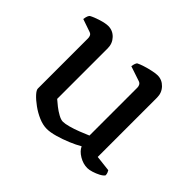

<svg xmlns="http://www.w3.org/2000/svg" viewBox="-120 -664 832 832"><g transform="rotate(45 296.5 -248.0)"><path d="M246 4.2Q222.2 4.2 196 -7Q169.7 -18.3 146.8 -35Q123.9 -51.6 109.5 -67.3Q95.1 -83 95.1 -92.5V-399.9Q95.1 -408.1 91.9 -414.8Q88.7 -421.5 79.5 -424.5L21.2 -444.6Q23 -457.3 25.8 -464.2Q28.7 -471 32 -474Q48.4 -483.1 75.6 -491.6Q102.9 -500 119.3 -500Q147.1 -500 166.6 -479.5Q186 -459 186 -429.8V-119.8Q196.8 -110.1 212.2 -98.1Q227.6 -86 244.5 -76.7Q261.4 -67.3 273.5 -67.3Q286.2 -67.3 308.2 -73.3Q330.2 -79.2 354.3 -88.7Q378.3 -98.1 397.3 -106.4V-399.9Q397.3 -408.1 393.5 -414.9Q389.8 -421.7 380.8 -424.5L313.1 -447.2Q314.4 -457.5 317.1 -464.7Q319.9 -471.8 322.5 -474Q333.2 -479.6 352.1 -485.6Q371 -491.7 390.8 -495.8Q410.5 -500 421.4 -500Q449 -500 468.6 -479.6Q488.2 -459.2 488.2 -429.8V-66.2L561.1 -57.9Q563.4 -54.7 566 -48.2Q568.7 -41.8 568.7 -33.7Q562.7 -25.2 548.2 -17.6Q533.8 -10.1 517.6 -5Q501.4 0 490.3 0Q464.2 0 439.8 -14.7Q415.4 -29.3 406.2 -49.6Q385 -37.1 355.5 -24.8Q326.1 -12.5 296.6 -4.2Q267.1 4.2 246 4.2Z"/></g></svg>

Font: Texturina Medium
Style: Regular
Weight: 500
Designer: Guillermo Torres Carreño
Foundry: Omnibus-Type
Version: Version 1.003